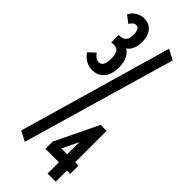

<svg xmlns="http://www.w3.org/2000/svg" viewBox="-255 -718 817 817"><g transform="rotate(45 154.0 -309.0)"><path d="M64 -375C107 -375 137 -406 137 -464C137 -507 121 -531 101 -543C119 -554 130 -578 130 -611C130 -664 101 -688 65 -688C40 -688 15 -675 1 -648L34 -623C41 -637 51 -644 62 -644C74 -644 82 -631 82 -608C82 -581 76 -560 38 -561V-516C73 -521 87 -510 87 -466C87 -431 76 -419 60 -419C45 -419 34 -428 25 -442L-5 -414C10 -390 35 -375 64 -375ZM77 43 277 -647 231 -671 32 20ZM241 70H290V3H310V-47H290V-236H254L160 -41V2H241ZM207 -47 242 -120V-47Z"/></g></svg>

Font: Inconsolata ExtraCondensed
Style: Bold
Weight: 700
Width: 2
Monospace: yes
Designer: Raph Levien, Cyreal, Brenton Simpson
Foundry: Raph Levien, Cyreal, Google
Version: Version 3.100